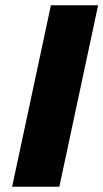

<svg xmlns="http://www.w3.org/2000/svg" viewBox="-20 -708 392 728"><path d="M26 0 173 -688H352L205 0Z"/></svg>

Font: Saira SemiExpanded
Style: Bold Italic
Weight: 700
Width: 6
Italic angle: -12°
Designer: Hector Gatti with collaboration of the Omnibus-Type team
Foundry: Omnibus-Type
Version: Version 1.101